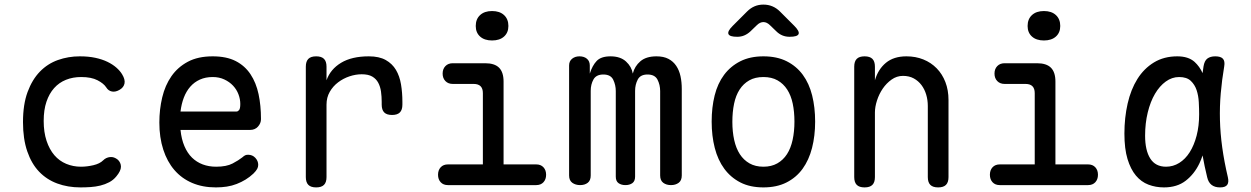

<svg xmlns="http://www.w3.org/2000/svg" viewBox="-20 -805 5440 835"><path d="M80 -274Q80 -351 100 -405Q120 -459 153.5 -493.5Q187 -528 232 -544Q277 -560 327 -560Q365 -560 395 -553.5Q425 -547 447.5 -536Q470 -525 486 -511Q502 -497 511 -482Q525 -459 521.5 -442Q518 -425 501 -415Q483 -404 467 -407Q451 -410 442 -425Q431 -442 404 -456Q377 -470 333 -470Q297 -470 267 -458Q237 -446 215.5 -422Q194 -398 182 -362.5Q170 -327 170 -279Q170 -230 182.5 -192.5Q195 -155 216.5 -130Q238 -105 268 -92.5Q298 -80 332 -80Q358 -80 386 -86.5Q414 -93 429 -108Q441 -120 458.5 -122Q476 -124 493 -110Q499 -104 502.5 -96.5Q506 -89 506 -80Q506 -71 501 -60.5Q496 -50 486 -38Q473 -22 455 -12.5Q437 -3 416.5 2Q396 7 374 8.5Q352 10 330 10Q275 10 229 -7Q183 -24 150 -58.5Q117 -93 98.5 -147Q80 -201 80 -274Z M1059 -132Q1078 -132 1090.5 -118.5Q1103 -105 1103 -88Q1103 -79 1098.5 -70.5Q1094 -62 1082 -50Q1066 -35 1048 -24Q1030 -13 1009.5 -5Q989 3 966.5 6.5Q944 10 919 10Q861 10 815.5 -9.5Q770 -29 738.5 -65.5Q707 -102 690 -154.5Q673 -207 673 -272Q673 -329 685.5 -381.5Q698 -434 725.5 -473.5Q753 -513 797 -536.5Q841 -560 905 -560Q965 -560 1005 -539.5Q1045 -519 1069.5 -482Q1094 -445 1104.5 -395.5Q1115 -346 1115 -287Q1115 -269 1102 -254.5Q1089 -240 1068 -240H765Q769 -200 782 -169.5Q795 -139 815 -119.5Q835 -100 861.5 -90Q888 -80 920 -80Q965 -80 991.5 -94Q1018 -108 1033 -120Q1041 -127 1046 -129.5Q1051 -132 1059 -132ZM765 -320H1009Q1014 -320 1019.5 -326Q1025 -332 1025 -353Q1025 -374 1017 -395Q1009 -416 993.5 -432.5Q978 -449 955.5 -459.5Q933 -470 905 -470Q874 -470 849.5 -459Q825 -448 807.5 -428Q790 -408 779.5 -380.5Q769 -353 765 -320Z M1355 10Q1332 10 1321 -1Q1310 -12 1310 -35V-515Q1310 -538 1321 -549Q1332 -560 1355 -560Q1378 -560 1389 -549Q1400 -538 1400 -515V-456Q1417 -504 1463.5 -532Q1510 -560 1584 -560Q1629 -560 1657.5 -544Q1686 -528 1702 -501Q1718 -474 1724 -438Q1730 -402 1730 -362V-350Q1730 -327 1719 -316Q1708 -305 1685 -305Q1662 -305 1651 -316Q1640 -327 1640 -350V-362Q1640 -385 1637 -406.5Q1634 -428 1625 -445Q1616 -462 1599 -472Q1582 -482 1553 -482Q1527 -482 1500 -473Q1473 -464 1450.5 -447Q1428 -430 1414 -405.5Q1400 -381 1400 -350V-35Q1400 -12 1389 -1Q1378 10 1355 10Z M2312 -90Q2332 -90 2343.5 -77.5Q2355 -65 2355 -45Q2355 -25 2343.5 -12.5Q2332 0 2312 0H1928Q1908 0 1896.5 -12.5Q1885 -25 1885 -45Q1885 -65 1896.5 -77.5Q1908 -90 1928 -90H2080V-400Q2080 -420 2070 -430Q2060 -440 2040 -440H1949Q1929 -440 1917 -452.5Q1905 -465 1905 -485Q1905 -505 1917 -517.5Q1929 -530 1949 -530H2090Q2131 -530 2150.5 -510.5Q2170 -491 2170 -450V-90ZM2120 -629Q2087 -629 2068 -646Q2049 -663 2049 -692Q2049 -722 2068 -739.5Q2087 -757 2120 -757Q2153 -757 2172 -739.5Q2191 -722 2191 -692Q2191 -663 2172 -646Q2153 -629 2120 -629Z M2503 0Q2483 0 2469 -10Q2455 -20 2455 -42V-520Q2455 -539 2468 -549.5Q2481 -560 2500 -560Q2520 -560 2532.5 -549.5Q2545 -539 2545 -520V-485Q2556 -520 2575 -540Q2594 -560 2635 -560Q2678 -560 2702.5 -537.5Q2727 -515 2732 -485Q2740 -517 2765 -538.5Q2790 -560 2835 -560Q2866 -560 2887 -549Q2908 -538 2921 -518.5Q2934 -499 2939.5 -473.5Q2945 -448 2945 -418V-42Q2945 -20 2931.5 -10Q2918 0 2898 0Q2878 0 2864.5 -10Q2851 -20 2851 -42V-409Q2851 -436 2839.5 -458.5Q2828 -481 2796 -481Q2765 -481 2753.5 -459Q2742 -437 2742 -410V-37Q2742 -17 2730 -8.5Q2718 0 2700 0Q2682 0 2670 -8.5Q2658 -17 2658 -37V-409Q2658 -435 2647 -458Q2636 -481 2604 -481Q2573 -481 2561 -459.5Q2549 -438 2549 -410V-42Q2549 -20 2536 -10Q2523 0 2503 0Z M3300 10Q3242 10 3200 -11.5Q3158 -33 3130 -71Q3102 -109 3088.5 -161.5Q3075 -214 3075 -276Q3075 -338 3088 -390Q3101 -442 3129 -479.5Q3157 -517 3199.5 -538.5Q3242 -560 3300 -560Q3359 -560 3401.5 -538.5Q3444 -517 3471.5 -479.5Q3499 -442 3512 -390Q3525 -338 3525 -276Q3525 -214 3511.5 -161.5Q3498 -109 3470.5 -71Q3443 -33 3400.5 -11.5Q3358 10 3300 10ZM3300 -80Q3335 -80 3360.5 -94.5Q3386 -109 3402.5 -134.5Q3419 -160 3427 -196.5Q3435 -233 3435 -276Q3435 -319 3427.5 -354.5Q3420 -390 3403.5 -415.5Q3387 -441 3361.5 -455.5Q3336 -470 3300 -470Q3264 -470 3238.5 -455.5Q3213 -441 3196.5 -415.5Q3180 -390 3172.5 -354Q3165 -318 3165 -275Q3165 -232 3173 -196Q3181 -160 3197.5 -134.5Q3214 -109 3239.5 -94.5Q3265 -80 3300 -80ZM3186 -645Q3153 -645 3148 -657Q3143 -669 3166 -692L3229 -755Q3244 -770 3261.5 -777.5Q3279 -785 3300 -785Q3321 -785 3339 -777.5Q3357 -770 3372 -755L3434 -693Q3458 -669 3453 -657Q3448 -645 3414 -645Q3397 -645 3382.5 -651Q3368 -657 3356 -669L3329 -695Q3315 -709 3300 -709Q3285 -709 3271 -695L3243 -668Q3231 -657 3217 -651Q3203 -645 3186 -645Z M3785 -316V-35Q3785 -12 3774 -1Q3763 10 3740 10Q3717 10 3706 -1Q3695 -12 3695 -35V-515Q3695 -538 3706 -549Q3717 -560 3740 -560Q3763 -560 3774 -549Q3785 -538 3785 -515V-456Q3799 -504 3833 -532Q3867 -560 3922 -560Q3962 -560 3995.5 -546.5Q4029 -533 4053.5 -508Q4078 -483 4091.5 -448Q4105 -413 4105 -370V-35Q4105 -12 4094 -1Q4083 10 4060 10Q4037 10 4026 -1Q4015 -12 4015 -35V-344Q4015 -370 4008 -393.5Q4001 -417 3987.5 -435Q3974 -453 3954 -464Q3934 -475 3907 -475Q3880 -475 3857.5 -459Q3835 -443 3819 -419.5Q3803 -396 3794 -368Q3785 -340 3785 -316Z M4712 -90Q4732 -90 4743.5 -77.5Q4755 -65 4755 -45Q4755 -25 4743.5 -12.5Q4732 0 4712 0H4328Q4308 0 4296.5 -12.5Q4285 -25 4285 -45Q4285 -65 4296.5 -77.5Q4308 -90 4328 -90H4480V-400Q4480 -420 4470 -430Q4460 -440 4440 -440H4349Q4329 -440 4317 -452.5Q4305 -465 4305 -485Q4305 -505 4317 -517.5Q4329 -530 4349 -530H4490Q4531 -530 4550.5 -510.5Q4570 -491 4570 -450V-90ZM4520 -629Q4487 -629 4468 -646Q4449 -663 4449 -692Q4449 -722 4468 -739.5Q4487 -757 4520 -757Q4553 -757 4572 -739.5Q4591 -722 4591 -692Q4591 -663 4572 -646Q4553 -629 4520 -629Z M5042 10Q5006 10 4974.5 -2Q4943 -14 4920 -41.5Q4897 -69 4883.5 -113.5Q4870 -158 4870 -224Q4870 -293 4884 -354.5Q4898 -416 4926.5 -461.5Q4955 -507 4998.5 -533.5Q5042 -560 5100 -560Q5148 -560 5175 -536Q5197 -516 5210 -487Q5212 -502 5214 -516Q5218 -541 5231 -550.5Q5244 -560 5265 -560Q5289 -560 5298.5 -549.5Q5308 -539 5304 -516Q5294 -457 5289 -399.5Q5284 -342 5285.5 -283.5Q5287 -225 5295.5 -163.5Q5304 -102 5320 -34Q5325 -12 5317 -1Q5309 10 5286 10Q5263 10 5249 -1Q5235 -12 5230 -34Q5218 -83 5210 -129Q5204 -111 5196 -94Q5174 -48 5136.5 -19Q5099 10 5042 10ZM5051 -80Q5082 -80 5108.5 -96.5Q5135 -113 5154 -143Q5173 -173 5184 -215Q5195 -257 5195 -308Q5195 -332 5193.5 -360.5Q5192 -389 5184 -413Q5176 -437 5158.5 -453.5Q5141 -470 5108 -470Q5077 -470 5050 -450.5Q5023 -431 5003 -397Q4983 -363 4971.5 -316Q4960 -269 4960 -215Q4960 -151 4982.5 -115.5Q5005 -80 5051 -80Z"/></svg>

Font: Maple Mono NF CN
Style: Regular
Weight: 400
Monospace: yes
Designer: subframe7536
Version: Version 7.000